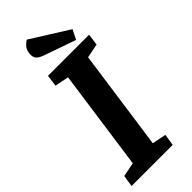

<svg xmlns="http://www.w3.org/2000/svg" viewBox="-277 -874 908 908"><g transform="rotate(-45 177.0 -420.0)"><path d="M-5 0 4 -58 75 -72 146 -576 76 -590 84 -648H359L351 -590L280 -576L209 -72L279 -58L270 0ZM298 -674 141 -729Q112 -739 104 -750.5Q96 -762 96 -774Q96 -802 108 -817Q120 -832 134 -840L322 -722Z"/></g></svg>

Font: Faustina Light
Style: Bold Italic
Weight: 700
Italic angle: -8°
Version: Version 1.200